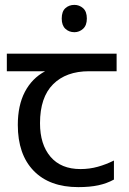

<svg xmlns="http://www.w3.org/2000/svg" viewBox="-20 -757 530 787"><path d="M285 -737Q305 -737 320.5 -723.5Q336 -710 336 -681Q336 -653 320.5 -639Q305 -625 285 -625Q263 -625 248 -639Q233 -653 233 -681Q233 -710 248 -723.5Q263 -737 285 -737ZM301 10Q183 10 118 -57Q53 -124 53 -245Q53 -325 82 -380.5Q111 -436 165 -465H8V-537H458V-465H345Q251 -465 197.5 -411.5Q144 -358 144 -252Q144 -165 187 -114.5Q230 -64 310 -64Q347 -64 381 -73.5Q415 -83 447 -99V-21Q418 -5 383 2.5Q348 10 301 10Z"/></svg>

Font: utelugu15
Style: Book
Weight: 400
Designer: Jelle Bosma - Monotype Design Team
Foundry: Monotype Imaging Inc.
Version: Version 2.003